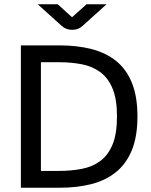

<svg xmlns="http://www.w3.org/2000/svg" viewBox="-20 -881 709 901"><path d="M78 0V-668H260Q343 -668 410.5 -650.5Q478 -633 526 -594Q574 -555 599.5 -491Q625 -427 625 -335Q625 -239 598 -174.5Q571 -110 522 -71.5Q473 -33 406.5 -16.5Q340 0 260 0ZM172 -79H258Q314 -79 363.5 -88.5Q413 -98 450 -125Q487 -152 508 -202.5Q529 -253 529 -335Q529 -416 508 -466Q487 -516 450 -543Q413 -570 363.5 -579.5Q314 -589 258 -589H172ZM319 -741Q289 -741 269 -760L157 -861H251L318 -800L386 -861H480L368 -760Q348 -741 319 -741Z"/></svg>

Font: Atkinson Hyperlegible Next
Style: Regular
Weight: 400
Designer: Elliott Scott, Megan Eiswerth, Linus Boman, Theodore Petrosky, Letters from Sweden
Foundry: Applied Design Works, Letters from Sweden
Version: Version 2.001